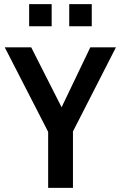

<svg xmlns="http://www.w3.org/2000/svg" viewBox="-20 -909 584 929"><path d="M541 -680 333 -273V0H213V-271L3 -680H131L278 -390L417 -680ZM230 -782H121V-889H230ZM424 -782H315V-889H424Z"/></svg>

Font: Inria Sans
Style: Bold
Weight: 700
Designer: Black Foundry Team
Foundry: Black Foundry
Version: Version 1.2; ttfautohint (v1.8.3)